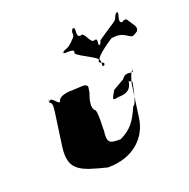

<svg xmlns="http://www.w3.org/2000/svg" viewBox="-129 -936 961 978"><g transform="rotate(-20 351.0 -446.5)"><path d="M647 -746C641 -757 634 -766 614 -752C585 -753 622 -809 605 -808C584 -794 622 -822 602 -808C578 -782 599 -783 563 -760C542 -746 514 -728 494 -714C463 -694 487 -704 466 -682C445 -668 489 -696 469 -682C449 -677 478 -721 449 -714C428 -700 413 -774 393 -760C359 -756 388 -809 368 -808C347 -794 385 -822 365 -808C344 -782 373 -780 340 -752C319 -738 353 -758 333 -744C300 -716 311 -729 278 -712C256 -700 299 -722 279 -708C272 -696 340 -715 333 -691C312 -677 455 -623 435 -609C422 -589 472 -598 451 -576C430 -562 474 -590 454 -576C434 -571 449 -589 442 -609C425 -623 548 -705 538 -694C545 -693 577 -704 612 -680C639 -663 638 -662 668 -682C684 -703 662 -720 647 -746ZM262 -513C240 -513 182 -512 177 -477C159 -477 140 -523 126 -497C126 -497 129 -530 124 -495C132 -485 142 -493 135 -440L110 -262C92 -133 154 -116 293 -81C437 -81 514 -168 527 -262L552 -440C555 -458 575 -520 580 -495C580 -495 583 -532 578 -497C567 -488 542 -512 519 -477L457 -441C433 -398 426 -391 465 -400C513 -400 536 -416 542 -459C550 -449 561 -458 558 -440C563 -475 541 -330 520 -330C487 -254 463 -224 403 -194C347 -194 327 -193 338 -269C334 -244 346 -380 328 -380C313 -398 320 -435 334 -470L339 -502C332 -523 301 -513 262 -513Z"/></g></svg>

Font: Hussar Przerywany
Style: Obl
Weight: 400
Foundry: Cannot Into Space Fonts
Version: Version 0.982